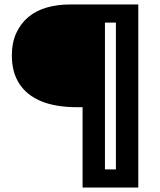

<svg xmlns="http://www.w3.org/2000/svg" viewBox="-20 -680 713 858"><path d="M349 158V-201H324Q229 -201 164.5 -227.5Q100 -254 66.5 -305.5Q33 -357 33 -431Q33 -490 53 -533Q73 -576 107.5 -604.5Q142 -633 189.5 -646.5Q237 -660 292 -660H449V158ZM389 158V77H564V158ZM498 158V-660H598V158ZM370 -579V-660H584V-579Z"/></svg>

Font: Bricolage Grotesque 48pt Condensed ExtraBold SemiBold
Style: Regular
Weight: 600
Version: Version 1.000;gftools[0.9.30]